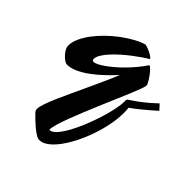

<svg xmlns="http://www.w3.org/2000/svg" viewBox="-257 -390 840 840"><g transform="rotate(45 163.0 30.0)"><path d="M404.8 -120.1Q389.2 -106 372.1 -91.3Q357.4 -78.6 338.6 -63.5Q319.8 -48.3 299.8 -34.2Q301.3 -27.3 301.5 -19.3Q301.8 -11.2 301.8 -2.9Q301.8 32.2 293.9 71.5Q286.1 110.8 272.7 149.7Q259.3 188.5 241.5 223.6Q223.6 258.8 203.9 285.4Q184.1 312 162.8 327.4Q141.6 342.8 122.1 341.8Q112.8 341.3 98.9 332.3Q85 323.2 71 311.3Q57.1 299.3 44.7 287.1Q32.2 274.9 25.9 268.1Q23.4 265.1 21.7 261.5Q20 257.8 20 252Q20 240.2 27.8 217.3Q35.6 194.3 48.6 164.3Q61.5 134.3 77.9 99.4Q94.2 64.5 111.1 28.1Q127.9 -8.3 143.8 -43.5Q159.7 -78.6 171.9 -108.9Q151.9 -86.9 127.7 -63.7Q103.5 -40.5 77.6 -21.2Q51.8 -2 25.4 10.5Q-1 22.9 -24.9 22.9Q-30.3 22.9 -39.3 17.1Q-48.3 11.2 -57.1 2.2Q-65.9 -6.8 -72.5 -18.1Q-79.1 -29.3 -79.1 -40Q-79.1 -62 -68.1 -86.4Q-57.1 -110.8 -38.8 -135.3Q-20.5 -159.7 3.4 -183.1Q27.3 -206.5 53.5 -226.1Q79.6 -245.6 106 -260.3Q132.3 -274.9 155.8 -282.2Q160.6 -282.2 170.4 -278.8Q180.2 -275.4 190.2 -270.5Q200.2 -265.6 207.5 -260.5Q214.8 -255.4 214.8 -252Q214.8 -250 212.9 -249Q202.1 -243.2 185.5 -231.7Q168.9 -220.2 149.7 -205.6Q130.4 -190.9 111.1 -173.8Q91.8 -156.7 76.2 -139.6Q60.5 -122.6 50.8 -106.4Q41 -90.3 41 -78.1Q41 -67.9 49.8 -67.9Q58.1 -67.9 71 -74.5Q84 -81.1 99.9 -92.3Q115.7 -103.5 133.5 -118.9Q151.4 -134.3 168.7 -152.1Q186 -169.9 202.1 -189.2Q218.3 -208.5 231 -228Q231.9 -229 232.2 -229.5Q232.4 -230 233.9 -230Q238.3 -230 247.3 -220.7Q256.3 -211.4 265.1 -199.2Q273.9 -187 280.5 -175.5Q287.1 -164.1 287.1 -159.2Q287.6 -153.8 280.8 -135Q273.9 -116.2 262.5 -88.4Q251 -60.5 236.1 -26.1Q221.2 8.3 205.8 44.9Q190.4 81.5 175.5 117.7Q160.6 153.8 148.9 185.1Q137.2 216.3 130.1 240.2Q123 264.2 123 275.9Q123 278.8 125 278.8Q139.2 278.8 155.3 260.7Q171.4 242.7 187.3 214.1Q203.1 185.5 217.8 149.7Q232.4 113.8 243.7 78.6Q254.9 43.5 261.5 12.5Q268.1 -18.6 268.1 -38.1V-47.9Q268.1 -53.7 273.2 -57.4Q278.3 -61 291.3 -69.6Q304.2 -78.1 326.4 -95Q348.6 -111.8 382.8 -144Z"/></g></svg>

Font: Yesteryear
Style: Regular
Weight: 400
Designer: Astigmatic (AOETI)
Foundry: Astigmatic (AOETI)
Version: Version 1.000